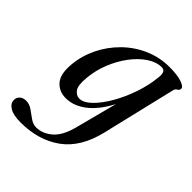

<svg xmlns="http://www.w3.org/2000/svg" viewBox="-255 -571 937 937"><g transform="rotate(45 213.5 -103.0)"><path d="M369 -6Q337.5 126.5 252.5 187.8Q167.5 249 45 249Q-6 249 -31 233.5Q-56 218 -56 194Q-56 177.5 -44 166Q-32 154.5 -10.5 154.5Q12.5 154.5 33 169Q53.5 183.5 73.5 198Q93.5 212.5 116 212.5Q159 212.5 197.5 179.5Q236 146.5 255.5 67.5L310.5 -143.5Q270.5 -67 220.5 -28.8Q170.5 9.5 117 9.5Q70 9.5 41.8 -23Q13.5 -55.5 20.5 -128Q26.5 -192 55.2 -251Q84 -310 131 -356.5Q178 -403 238.8 -429.8Q299.5 -456.5 368.5 -456.5Q422.5 -456.5 453.2 -445.8Q484 -435 483 -421.5Q482 -409.5 472.5 -405.2Q463 -401 460 -388.5ZM119 -133Q113.5 -76 128.8 -56Q144 -36 164.5 -36Q194 -36 226.8 -68Q259.5 -100 289 -151.5Q318.5 -203 339 -263.2Q359.5 -323.5 365 -380.5Q372 -429 342 -429Q305 -429 267.5 -404Q230 -379 198.2 -336.8Q166.5 -294.5 145.2 -241.8Q124 -189 119 -133Z"/></g></svg>

Font: Fraunces 72pt S000
Style: Italic
Weight: 400
Italic angle: -16°
Version: Version 1.000; ttfautohint (v1.8.3)